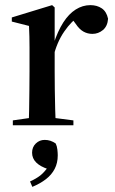

<svg xmlns="http://www.w3.org/2000/svg" viewBox="-20 -488 448 748"><path d="M30 0V-19L121 -32H165L266 -19V0ZM91 0Q93 -24 93.5 -61.5Q94 -99 94.5 -138.5Q95 -178 95 -211V-249Q95 -279 95 -302Q95 -325 94.5 -345.5Q94 -366 93 -387L26 -404V-420L183 -468L193 -459V-317V-314V-211Q193 -178 193.5 -138.5Q194 -99 195 -61.5Q196 -24 198 0ZM187 -263 174 -315H188Q205 -367 226.5 -400.5Q248 -434 275 -451Q302 -468 332 -468Q358 -468 376.5 -455.5Q395 -443 401 -415Q399 -386 381 -371Q363 -356 340 -356Q321 -356 305 -365Q289 -374 275 -395L255 -422L288 -423Q260 -408 230.5 -365.5Q201 -323 187 -263ZM205 117Q205 147 193 170Q181 193 159 210Q137 227 106 240L97 219Q121 208 136.5 196Q152 184 169 160L168 171Q137 161 121 145Q105 129 105 107Q105 85 119.5 71Q134 57 154 57Q166 57 176.5 60.5Q187 64 197 71Q202 81 203.5 94.5Q205 108 205 117Z"/></svg>

Font: Source Serif 4 60pt SemiBold
Style: Regular
Weight: 600
Version: Version 4.004;hotconv 1.0.116;makeotfexe 2.5.65601